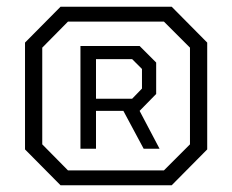

<svg xmlns="http://www.w3.org/2000/svg" viewBox="-20 -757 687 568"><path d="M159 -209 54 -315V-631L159 -737H488L593 -631V-315L488 -209ZM181 -253H465L542 -330V-616L465 -693H181L105 -616V-330ZM218 -317V-621H393L442 -572V-479L393 -429L452 -317H405L345 -429H264V-317ZM264 -465H371L400 -495V-553L371 -582H264Z"/></svg>

Font: Tomorrow Light
Style: Regular
Weight: 300
Designer: Tony de Marco, Monica Rizzolli
Foundry: Just in Type
Version: Version 2.002